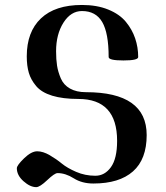

<svg xmlns="http://www.w3.org/2000/svg" viewBox="-20 -730 671 774"><path d="M47.9 -51.8Q47.9 -63.5 77.1 -91.8Q106.4 -120.1 129.9 -120.1Q153.3 -120.1 180.2 -104.5Q207 -88.9 229 -70.8Q251 -52.7 287.1 -37.1Q323.2 -21.5 364.3 -21.5Q402.3 -21.5 427.2 -56.2Q452.1 -90.8 452.1 -162.1Q452.1 -331.1 295.9 -331.1Q233.4 -331.1 190.4 -344.2Q147.5 -357.4 126 -382.8Q104.5 -408.2 96.2 -436.5Q87.9 -464.8 87.9 -502.9Q87.9 -601.6 145 -655.8Q202.1 -710 310.5 -710Q371.1 -710 416.5 -691.4Q461.9 -672.9 487.3 -642.1Q512.7 -611.3 524.9 -575.2Q537.1 -539.1 537.1 -500Q537.1 -486.3 477.5 -486.3Q418 -486.3 418 -500Q418 -596.7 392.1 -641.1Q366.2 -685.5 310.5 -685.5Q265.6 -685.5 235.8 -638.7Q206.1 -591.8 206.1 -523.4Q206.1 -490.2 210 -465.3Q213.9 -440.4 225.1 -414.1Q236.3 -387.7 262.2 -373Q288.1 -358.4 326.2 -358.4Q571.3 -358.4 571.3 -185.5Q571.3 -87.9 516.1 -39.1Q460.9 9.8 356.4 9.8Q310.5 9.8 277.3 -11.2Q244.1 -32.2 211.9 -32.2Q200.2 -32.2 170.4 -3.9Q140.6 24.4 126 24.4Q101.6 24.4 74.7 0.5Q47.9 -23.4 47.9 -51.8Z"/></svg>

Font: TriodPostnaja
Style: Medium
Weight: 500
Version: 20110805